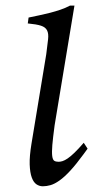

<svg xmlns="http://www.w3.org/2000/svg" viewBox="-20 -650 353 685"><path d="M278.3 -100.1Q251.5 -63.5 230.5 -40.8Q209.5 -18.1 192.1 -5.9Q174.8 6.3 160.4 10.5Q146 14.6 132.8 14.6Q120.6 14.6 110.1 7.6Q99.6 0.5 93.3 -16.8Q86.9 -34.2 85.9 -63.5Q85 -92.8 92.3 -137.2L145 -456.5Q149.4 -490.2 151.6 -510.3Q153.8 -530.3 147.9 -541.7Q142.1 -553.2 126.2 -558.3Q110.4 -563.5 79.1 -566.4L82 -587.4Q101.1 -591.3 120.6 -595.5Q140.1 -599.6 159.2 -604.5Q178.2 -609.4 196 -615.5Q213.9 -621.6 229.5 -629.9H245.6L174.8 -202.6Q168.9 -158.7 166.7 -132.8Q164.6 -106.9 166.3 -93.5Q168 -80.1 173.6 -76.4Q179.2 -72.8 189 -72.8Q195.3 -72.8 203.1 -75.2Q210.9 -77.6 221.4 -84.7Q231.9 -91.8 245.8 -105.2Q259.8 -118.7 278.8 -140.6L292.5 -119.6Z"/></svg>

Font: Gentium
Style: Italic
Weight: 400
Italic angle: -7°
Designer: J. Victor Gaultney
Version: Version 1.02; 2005; OFL release